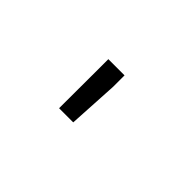

<svg xmlns="http://www.w3.org/2000/svg" viewBox="-23 -956 646 646"><g transform="rotate(45 300.0 -633.0)"><path d="M318.8 -695.8V-750H241.7V-688L241.2 -516.1H308.6Z"/></g></svg>

Font: RobotoMono Nerd Font
Style: Regular
Weight: 400
Monospace: yes
Designer: Google
Version: Version 3.000;Nerd Fonts 3.2.1